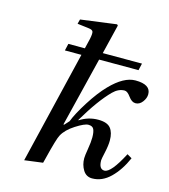

<svg xmlns="http://www.w3.org/2000/svg" viewBox="-112 -831 821 932"><g transform="rotate(15 298.5 -365.0)"><path d="M96 12 232 -554H149L157 -589H240L252 -639Q258 -668 254.5 -677Q251 -686 232 -688L175 -695L181 -718L361 -742L366 -737L330 -589H527L519 -554H321L235 -205H239L260 -228Q275 -268 315 -331Q355 -394 393 -433Q460 -502 518 -502Q595 -502 595 -453Q595 -433 580.5 -414Q566 -395 546 -395Q527 -395 510.5 -418Q494 -441 480 -441Q449 -441 422 -414Q366 -358 300 -246V-243Q343 -271 393 -271Q438 -271 455.5 -249.5Q473 -228 473 -188Q473 -163 465 -127Q457 -91 457 -85Q457 -40 485 -40Q518 -40 573 -146L597 -132Q569 -68 528 -28Q487 12 437 12Q407 12 391 -14Q375 -40 375 -73Q375 -86 381 -121.5Q387 -157 387 -180Q387 -207 380.5 -221Q374 -235 353 -235Q334 -235 291 -207.5Q248 -180 231 -148Q220 -129 194 -23L188 0Z"/></g></svg>

Font: Heuristica
Style: Italic
Weight: 400
Italic angle: -13°
Version: Version 1.0.2